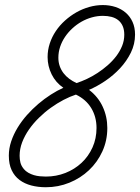

<svg xmlns="http://www.w3.org/2000/svg" viewBox="-20 -746 564 774"><path d="M394.5 -682.1Q372.6 -682.1 350.6 -676Q328.6 -669.9 308.8 -658.7Q289.1 -647.5 272 -631.8Q254.9 -616.2 242.2 -597.4Q229.5 -578.6 222.4 -557.4Q215.3 -536.1 215.3 -513.2Q215.3 -495.1 220.7 -479.7Q226.1 -464.4 235.8 -451.4Q245.6 -438.5 259 -428.5Q272.5 -418.5 288.6 -411.1Q308.1 -417.5 330.1 -427.7Q352.1 -438 373.3 -451.9Q394.5 -465.8 414.1 -482.9Q433.6 -500 448.5 -519.5Q463.4 -539.1 472.2 -560.8Q481 -582.5 481 -606Q481 -626.5 474.6 -640.9Q468.3 -655.3 456.8 -664.6Q445.3 -673.8 429.4 -678Q413.6 -682.1 394.5 -682.1ZM394.5 -725.6Q421.9 -725.6 445.6 -717.8Q469.2 -710 486.8 -694.8Q504.4 -679.7 514.4 -657.5Q524.4 -635.3 524.4 -606.4Q524.4 -568.4 507.6 -533.9Q490.7 -499.5 463.9 -470.7Q437 -441.9 404.1 -419.7Q371.1 -397.5 338.9 -383.8Q375.5 -356 394 -315.9Q412.6 -275.9 412.6 -230Q412.6 -179.2 392.6 -135.5Q372.6 -91.8 338.6 -59.8Q304.7 -27.8 259.8 -9.5Q214.8 8.8 165 8.8Q133.3 8.8 106.2 1.7Q79.1 -5.4 58.8 -20.5Q38.6 -35.6 27.1 -59.8Q15.6 -84 15.6 -118.7Q15.6 -147.5 25.1 -176Q34.7 -204.6 51 -231.4Q67.4 -258.3 88.9 -282.5Q110.4 -306.6 134.8 -327.4Q159.2 -348.1 185.1 -364.7Q210.9 -381.3 235.4 -392.1Q204.6 -413.1 188.2 -446.3Q171.9 -479.5 171.9 -516.1Q171.9 -544.4 180.7 -571Q189.5 -597.7 205.1 -620.8Q220.7 -644 242.2 -663.3Q263.7 -682.6 288.3 -696.5Q313 -710.4 340.1 -718Q367.2 -725.6 394.5 -725.6ZM286.1 -364.7Q262.2 -356.9 236.1 -343.3Q210 -329.6 184.8 -311.5Q159.7 -293.5 137 -271.2Q114.3 -249 96.9 -224.1Q79.6 -199.2 69.3 -172.4Q59.1 -145.5 59.1 -118.2Q59.1 -103.5 62.3 -90.8Q65.4 -78.1 74.7 -66.4Q74.7 -65.9 75.4 -65.7Q76.2 -65.4 75.7 -64.9Q83.5 -55.7 94.2 -49.6Q105 -43.5 116.7 -40Q128.4 -36.6 140.9 -35.4Q153.3 -34.2 165 -34.2Q206.5 -34.2 243.7 -48.8Q280.8 -63.5 308.6 -89.4Q336.4 -115.2 352.8 -151.4Q369.1 -187.5 369.1 -230Q369.1 -274.9 347.9 -310.1Q326.7 -345.2 286.1 -364.7Z"/></svg>

Font: Helvetia Verbundene
Style: Regular
Weight: 400
Designer: Peter Wiegel, original typeface by Carl Albert Fahrenwaldt 1901
Foundry: Peter Wiegel
Version: Version 2.000